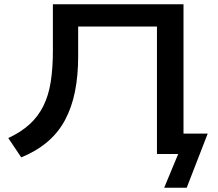

<svg xmlns="http://www.w3.org/2000/svg" viewBox="-20 -725 1026 904"><path d="M753 159 819 0H719V-600H348V-460Q348 -369 333 -294Q318 -219 286 -159.5Q254 -100 202.5 -56.5Q151 -13 80 16L19 -75Q79 -103 119.5 -140Q160 -177 184.5 -226.5Q209 -276 219 -340.5Q229 -405 229 -486V-705H844V-96H958L859 159Z"/></svg>

Font: Nunito Sans 7pt Expanded SemiBold
Style: Regular
Weight: 600
Width: 7
Designer: Vernon Adams
Foundry: Vernon Adams
Version: Version 3.101;gftools[0.9.27]